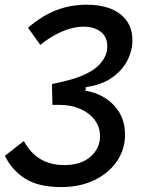

<svg xmlns="http://www.w3.org/2000/svg" viewBox="-36 -547 642 802"><path d="M219.7 234.4Q125 234.4 69.6 199.5Q14.2 164.6 -15.6 104L63.5 42Q117.7 142.6 232.4 142.6Q301.8 142.6 341.8 107.7Q381.8 72.8 381.8 22Q381.8 -17.1 359.1 -46.6Q336.4 -76.2 298.1 -92.5Q259.8 -108.9 212.9 -108.9H183.1L181.6 -168.5L181.2 -195.8Q201.2 -199.7 221.7 -204.8Q242.2 -210 255.4 -213.4Q335.9 -235.8 374 -272.2Q412.1 -308.6 412.1 -353Q412.1 -393.1 384.8 -414.3Q357.4 -435.5 313.5 -435.5Q269.5 -435.5 222.4 -415Q175.3 -394.5 132.3 -359.4L81.1 -431.2Q140.1 -481.9 199.7 -504.6Q259.3 -527.3 324.7 -527.3Q416.5 -527.3 466.8 -487.8Q517.1 -448.2 517.1 -379.4Q517.1 -335 495.4 -293.2Q473.6 -251.5 430.4 -221.7Q387.2 -191.9 322.3 -183.1L321.3 -167.5H325.2Q397 -153.8 441.7 -105.2Q486.3 -56.6 486.3 15.6Q486.3 76.7 452.6 126.2Q418.9 175.8 358.9 205.1Q298.8 234.4 219.7 234.4Z"/></svg>

Font: Cascadia Mono
Style: Italic
Weight: 400
Italic angle: -10°
Monospace: yes
Designer: Aaron Bell
Foundry: Saja Typeworks
Version: Version 2404.023; ttfautohint (v1.8.4)